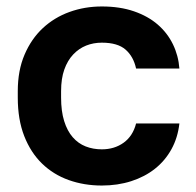

<svg xmlns="http://www.w3.org/2000/svg" viewBox="-20 -562 605 594"><path d="M295 12Q240 12 192.5 -5Q145 -22 110 -56Q75 -90 55 -141Q35 -192 35 -260V-280Q35 -344 56 -393Q77 -442 112.5 -475Q148 -508 195 -525Q242 -542 295 -542Q351 -542 394.5 -527Q438 -512 468 -486Q498 -460 515 -425Q532 -390 535 -350H401Q393 -387 368.5 -408.5Q344 -430 295 -430Q269 -430 246.5 -421Q224 -412 206.5 -393.5Q189 -375 179 -347Q169 -319 169 -280V-260Q169 -218 178.5 -187.5Q188 -157 205 -137.5Q222 -118 245 -109Q268 -100 295 -100Q334 -100 362.5 -120.5Q391 -141 401 -180H535Q530 -136 510.5 -100.5Q491 -65 459.5 -40Q428 -15 386 -1.5Q344 12 295 12Z"/></svg>

Font: Golos Text DemiBold
Style: Regular
Weight: 600
Designer: A.Korolkova, Vitaly Kuzmin
Foundry: ParaType Ltd
Version: Version 2.002